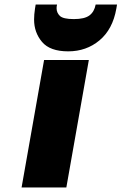

<svg xmlns="http://www.w3.org/2000/svg" viewBox="-20 -825 535 845"><path d="M492 -787Q476 -696 418 -647.5Q360 -599 280 -599Q200 -599 165 -640.5Q130 -682 130 -739Q130 -761 134 -787L137 -805H231Q229 -796 229 -789Q229 -769 243.5 -755Q258 -741 305 -741Q352 -741 373.5 -757Q395 -773 401 -805H495ZM371 -561 272 0H75L174 -561Z"/></svg>

Font: Fz Poppins ExtBd
Style: Italic
Weight: 800
Italic angle: -10°
Designer: Ninad Kale (Devanagari), Jonny Pinhorn (Latin)
Foundry: Indian Type Foundry
Version: Vit hóa bi Vntype.Com & FontZin.Com